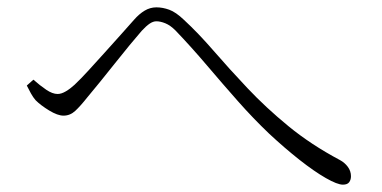

<svg xmlns="http://www.w3.org/2000/svg" viewBox="-20 -606 1040 523"><path d="M53 -373 71 -389Q89 -373 106 -361.5Q123 -350 137 -350Q147 -350 159 -357Q171 -364 183 -375Q200 -391 221 -414Q242 -437 265 -462.5Q288 -488 309 -511.5Q330 -535 345 -552Q359 -568 374 -577Q389 -586 406 -586Q423 -586 441 -579.5Q459 -573 481 -552Q520 -516 562 -467.5Q604 -419 654 -366Q704 -313 765.5 -262.5Q827 -212 906 -170Q919 -163 927.5 -151.5Q936 -140 936 -126Q936 -116 931 -109.5Q926 -103 914 -103Q899 -103 867.5 -121Q836 -139 796 -170.5Q756 -202 713 -242Q670 -283 628 -330.5Q586 -378 544 -427.5Q502 -477 458 -523Q444 -537 430.5 -542.5Q417 -548 406 -548Q397 -548 387.5 -541.5Q378 -535 366 -522Q353 -507 333.5 -483.5Q314 -460 293.5 -434Q273 -408 253 -383.5Q233 -359 218 -341Q199 -317 185 -304Q171 -291 153 -291Q137 -291 114 -305Q91 -319 77 -333Q70 -341 64 -352Q58 -363 53 -373Z"/></svg>

Font: Source Han Serif JP VF
Style: Regular
Weight: 250
Designer: Ryoko NISHIZUKA 西塚涼子 (kana & ideographs); Frank Grießhammer (Latin, Greek & Cyrillic); Wenlong ZHANG 张文龙 (bopomofo); San
Foundry: Adobe
Version: Version 2.001;hotconv 1.1.0;makeotfexe 2.6.0